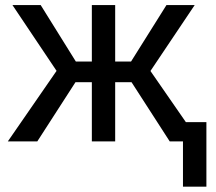

<svg xmlns="http://www.w3.org/2000/svg" viewBox="-20 -548 837 744"><path d="M10.3 0ZM489.7 -229.5H426.3V0H335.9V-229.5H272.5L124.5 0H10.3L199.2 -273.4L28.3 -528.3H137.7L273.9 -309.6H335.9V-528.3H426.3V-309.6H487.8L625 -528.3H734.4L563 -272.9L752 0H637.7ZM779.8 175.3H689V-74.7H779.8Z"/></svg>

Font: Roboto-o
Style: o-Regular
Weight: 400
Designer: Google
Version: Version 2.134; 2016; ttfautohint (v1.6)